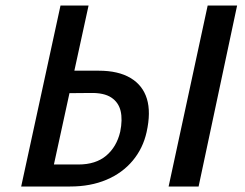

<svg xmlns="http://www.w3.org/2000/svg" viewBox="-20 -678 889 698"><path d="M57 0 200 -658H302L176 -80H265Q328 -80 366 -112Q404 -144 417 -199Q426 -243 418.5 -274.5Q411 -306 384.5 -323.5Q358 -341 309 -340L195 -339L208 -421H339Q410 -421 454.5 -394.5Q499 -368 514 -319Q529 -270 513 -198Q500 -139 462.5 -94Q425 -49 367 -24.5Q309 0 235 0ZM593 0 735 -658H842L702 0Z"/></svg>

Font: Ysabeau Infant SemiBold
Style: Italic
Weight: 600
Italic angle: -12°
Designer: Christian Thalmann (Catharsis Fonts)
Version: Version 2.002; featfreeze: ss01,ss02,lnum